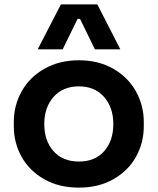

<svg xmlns="http://www.w3.org/2000/svg" viewBox="-20 -837 719 876"><path d="M43 -260V-281Q43 -356 79 -420.5Q115 -485 183 -523.5Q251 -562 340 -562Q429 -562 496.5 -523.5Q564 -485 600 -420.5Q636 -356 636 -281V-260Q636 -186 601 -122.5Q566 -59 498.5 -20Q431 19 340 19Q248 19 180.5 -20Q113 -59 78 -122.5Q43 -186 43 -260ZM497 -271Q497 -347 454.5 -395Q412 -443 340 -443Q267 -443 224.5 -395Q182 -347 182 -271Q182 -195 224 -147.5Q266 -100 340 -100Q414 -100 455.5 -147.5Q497 -195 497 -271ZM258 -817H424L529 -612H413L345 -751H334L266 -612H152Z"/></svg>

Font: Sora-SIA SemiBold
Style: Regular
Weight: 600
Designer: Jonathan Barnbrook, Julián Moncada
Foundry: Barnbrook Fonts
Version: Version 2.000